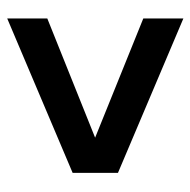

<svg xmlns="http://www.w3.org/2000/svg" viewBox="-18 -604 541 546"><g transform="rotate(90 253.0 -331.5)"><path d="M372 -331 33 -468V-582L472 -396V-267L33 -81V-195Z"/></g></svg>

Font: Montserrat Semi Bold
Style: Regular
Weight: 600
Designer: Julieta Ulanovsky
Foundry: Julieta Ulanovsky
Version: Version 3.001 September 28, 2015